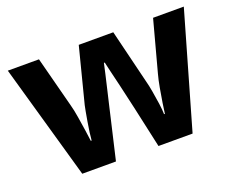

<svg xmlns="http://www.w3.org/2000/svg" viewBox="-93 -702 1042 857"><g transform="rotate(-20 428.0 -273.0)"><path d="M485 -191Q481 -208 473.5 -241.5Q466 -275 457 -313.5Q448 -352 440 -384.5Q432 -417 429 -432H425Q422 -417 414.5 -384.5Q407 -352 398 -313.5Q389 -275 381 -241Q373 -207 369 -189L325 0H165L10 -546H158L221 -304Q228 -279 233.5 -244Q239 -209 244 -176.5Q249 -144 251 -125H255Q256 -139 259 -162.5Q262 -186 266.5 -211Q271 -236 274.5 -256.5Q278 -277 280 -284L347 -546H511L575 -284Q579 -270 584.5 -239Q590 -208 594.5 -176Q599 -144 599 -125H603Q605 -142 610 -174.5Q615 -207 621.5 -243Q628 -279 635 -304L700 -546H846L689 0H527Z"/></g></svg>

Font: Noto Sans Medefaidrin
Style: Bold
Weight: 700
Designer: Dalton Maag Ltd
Foundry: Dalton Maag Ltd
Version: Version 1.002; ttfautohint (v1.8.4.7-5d5b)